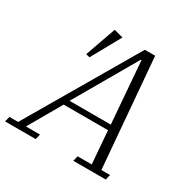

<svg xmlns="http://www.w3.org/2000/svg" viewBox="-209 -863 1009 1016"><g transform="rotate(30 295.0 -355.0)"><path d="M-43 -32H10L400 -698H463L519 -32H572L564 0H366L374 -32H460L444 -232H173L58 -32H144L136 0H-51ZM190 -265H442L412 -642H408ZM209 -710 265 -695 166 -517 143 -523Z"/></g></svg>

Font: IBM Plex Serif Light
Style: Italic
Weight: 300
Italic angle: -14°
Designer: Mike Abbink, Paul van der Laan, Pieter van Rosmalen
Foundry: Bold Monday
Version: Version 3.001